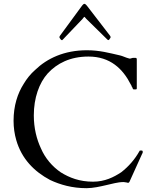

<svg xmlns="http://www.w3.org/2000/svg" viewBox="-20 -972 804 1005"><path d="M722 -184H712C711 -183 711 -182 710 -181C686 -138 653 -100 614 -70C576 -45 529 -21 467 -21C396 -21 343 -42 298 -70C254 -100 216 -144 194 -196C172 -243 157 -301 157 -368C157 -460 185 -538 230 -588C278 -640 347 -676 443 -676C557 -676 623 -612 665 -529L668 -524L670 -518C672 -516 672 -514 674 -512C674 -508 677 -504 680 -504H684C691 -504 696 -503 696 -509V-661C696 -666 694 -669 690 -669H675C673 -669 662 -665 660 -665C658 -665 655 -666 652 -667C639 -670 622 -679 608 -682C551 -695 501 -709 435 -709C316 -709 226 -666 164 -606C140 -585 120 -560 104 -533C72 -483 51 -418 51 -340C51 -304 56 -270 65 -239C93 -141 159 -74 242 -30C295 -5 358 13 433 13C467 13 506 4 536 -3C564 -9 597 -19 625 -19C628 -19 632 -19 634 -18C638 -18 643 -17 650 -15C651 -15 653 -16 654 -16C655 -18 656 -18 657 -19L724 -167C726 -170 727 -172 727 -174V-178C727 -182 725 -184 722 -184ZM558 -774C558 -776 559 -777 559 -778C559 -779 558 -782 556 -785L435 -942C433 -945 426 -952 422 -952C417 -952 413 -946 410 -943L294 -785C292 -782 291 -779 291 -778C291 -777 292 -775 292 -774L296 -768C296 -767 301 -762 303 -762H306C306 -763 307 -763 308 -764L412 -873C412 -873 420 -884 422 -884C423 -884 431 -874 432 -873L543 -764C544 -763 546 -762 547 -762C552 -762 555 -771 558 -774Z"/></svg>

Font: fbb
Style: Regular
Weight: 400
Designer: David J. Perry, Michael Sharpe
Version: Version 1.045